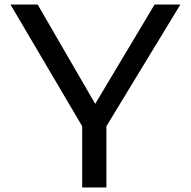

<svg xmlns="http://www.w3.org/2000/svg" viewBox="-20 -738 836 841"><path d="M446 -185V83H340V-185L26 -718H145L397 -283L657 -718H770Z"/></svg>

Font: Gmarket Sans TTF Medium
Style: Regular
Weight: 500
Designer: Creative Director : Sungho Lee; Art Director : Kiwoong Choi; Project Manager : Sori Yang, Jongwook Yoon; Font Designer :
Foundry: Sandoll Inc.
Version: Version 1.000;hotconv 1.0.109;makeotfexe 2.5.65596